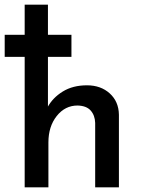

<svg xmlns="http://www.w3.org/2000/svg" viewBox="-26 -797 606 817"><path d="M79 0V-777H178V-323L176 -340Q198 -381 241 -407.5Q284 -434 344 -434Q403 -434 441 -399.5Q479 -365 480 -309V0H379V-274Q378 -306 360 -326.5Q342 -347 304 -348Q251 -348 215.5 -303.5Q180 -259 180 -191V0ZM-6 -649H278V-555H-6Z"/></svg>

Font: Reem Kufi Fun
Style: Regular
Weight: 400
Designer: Khaled Hosny
Version: Version 1.005